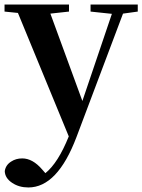

<svg xmlns="http://www.w3.org/2000/svg" viewBox="-24 -555 627 846"><path d="M583 -504 518 -495 313 49Q229 271 101 271Q60 271 30 251Q-2 230 -3 199Q1 172 25 157Q46 143 74 143Q120 143 162 192L176 208Q232 163 279 46L55 -498L-4 -504V-535H280V-504L198 -495L339 -110L469 -494L375 -504V-535H583Z"/></svg>

Font: `n[OS CN
Style: <[WOS[P|ûg*[NI>           
Weight: 700
Designer: Ryoko NISHIZUKA ¬âXZm¬º[P (kana & ideographs); Frank Grie√ühammer (Latin, Greek & Cyrillic); Wenlong ZHANG _ e¬á¬ü¬ô (b
Foundry: Adobe Systems Incorporated
Version: Version 1.00 April 7, 2017, initial release